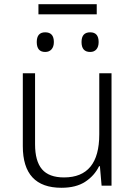

<svg xmlns="http://www.w3.org/2000/svg" viewBox="-20 -879 640 909"><path d="M271 10Q88 10 88 -187V-532H146V-196Q146 -116 179 -77.5Q212 -39 283 -39Q450 -39 450 -243V-532H508V0H461L453 -92H449Q427 -47 383.5 -18.5Q340 10 271 10ZM407 -633Q366 -633 366 -680Q366 -726 407 -726Q447 -726 447 -680Q447 -658 436.5 -645.5Q426 -633 407 -633ZM194 -633Q154 -633 154 -680Q154 -726 194 -726Q235 -726 235 -680Q235 -658 224 -645.5Q213 -633 194 -633ZM162 -811V-859H438V-811Z"/></svg>

Font: Noto Sans Mono Light
Style: Regular
Weight: 300
Designer: Monotype Design Team
Foundry: Monotype Imaging Inc.
Version: Version 2.014; ttfautohint (v1.8.4.7-5d5b)